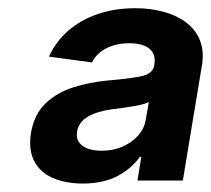

<svg xmlns="http://www.w3.org/2000/svg" viewBox="-20 -761 509 463"><path d="M179.7 -318.4Q138.2 -318.4 107.4 -331.8Q76.7 -345.2 62.5 -372.6Q48.3 -399.9 54.7 -440.4Q62.5 -485.8 90.1 -512Q117.7 -538.1 157.2 -550.5Q196.8 -563 240.2 -566.9Q298.8 -571.8 323.7 -577.9Q348.6 -584 352.1 -603.5V-605.5Q356.4 -629.4 340.8 -643.1Q325.2 -656.7 291.5 -656.7Q269 -656.7 251 -650.6Q232.9 -644.5 220.7 -634.3Q208.5 -624 201.7 -610.4L98.1 -624.5Q114.7 -661.1 145 -687.3Q175.3 -713.4 216.3 -727.3Q257.3 -741.2 306.2 -741.2Q341.8 -741.2 373.3 -732.9Q404.8 -724.6 428 -707.5Q451.2 -690.4 461.9 -664.3Q472.7 -638.2 466.8 -602.5L420.9 -325.7H311.5L320.8 -382.8H317.4Q296.9 -354 262.7 -336.2Q228.5 -318.4 179.7 -318.4ZM224.6 -397.5Q252.9 -397.5 275.6 -407.5Q298.3 -417.5 313.2 -434.3Q328.1 -451.2 331.5 -472.2L338.9 -515.1Q331.1 -510.7 314.7 -507.3Q298.3 -503.9 280.3 -501.5Q262.2 -499 247.1 -497.1Q213.4 -492.2 191.7 -479.5Q169.9 -466.8 166 -444.3Q162.1 -421.4 179 -409.4Q195.8 -397.5 224.6 -397.5Z"/></svg>

Font: Inter 16pt
Style: Bold Italic
Weight: 700
Italic angle: -9.3988°
Version: Version 4.001;git-66647c0bb